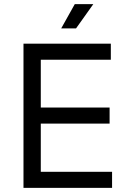

<svg xmlns="http://www.w3.org/2000/svg" viewBox="-20 -912 652 932"><path d="M94 0V-700H518V-622H178V-390H512V-312H178V-78H524V0ZM277 -774 343 -892H433L349 -774Z"/></svg>

Font: Space Mono
Style: Regular
Weight: 400
Monospace: yes
Designer: Colophon Foundry + Benjamin Critton
Foundry: Colophon Foundry & Benjamin Critton
Version: Version 1.003; ttfautohint (v1.8.4.7-5d5b)